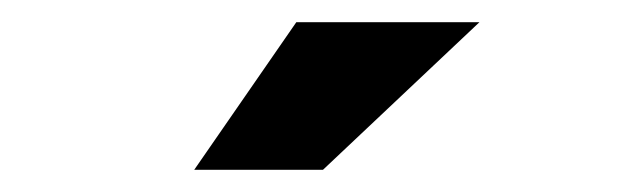

<svg xmlns="http://www.w3.org/2000/svg" viewBox="-20 -759 557 173"><path d="M247 -739H412L271 -606H155Z"/></svg>

Font: Rosa Sans
Style: Bold
Weight: 700
Designer: Pentagram / MCKL
Foundry: Pentagram / MCKL
Version: Version 1.005;September 16, 2019;FontCreator 11.5.0.2425 64-